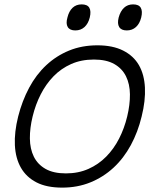

<svg xmlns="http://www.w3.org/2000/svg" viewBox="-20 -847 713 877"><path d="M625 -767Q618 -739 601 -723.5Q584 -708 559 -708Q534 -708 524.5 -723.5Q515 -739 522 -767Q530 -796 546.5 -811.5Q563 -827 588 -827Q614 -827 623 -811.5Q632 -796 625 -767ZM390 -767Q383 -739 366 -723.5Q349 -708 324 -708Q299 -708 289.5 -723.5Q280 -739 288 -767Q295 -796 311.5 -811.5Q328 -827 353 -827Q379 -827 388 -811.5Q397 -796 390 -767ZM627 -315Q610 -244 577.5 -184Q545 -124 498.5 -81Q452 -38 393 -14Q334 10 264 10Q193 10 146.5 -14Q100 -38 75.5 -81Q51 -124 48 -183.5Q45 -243 63 -315Q81 -386 113 -446Q145 -506 191 -549Q237 -592 295.5 -616Q354 -640 425 -640Q495 -640 542.5 -616Q590 -592 614.5 -549.5Q639 -507 642 -447Q645 -387 627 -315ZM561 -315Q574 -369 573.5 -416Q573 -463 555.5 -498.5Q538 -534 502 -554.5Q466 -575 409 -575Q351 -575 305 -554.5Q259 -534 224.5 -498.5Q190 -463 166 -416Q142 -369 129 -315Q116 -262 116.5 -214.5Q117 -167 134.5 -131.5Q152 -96 188 -75.5Q224 -55 281 -55Q338 -55 384 -75.5Q430 -96 465 -131.5Q500 -167 524 -214Q548 -261 561 -315Z"/></svg>

Font: TypoPRO Sinkin Sans
Style: 300 Light Italic
Weight: 300
Italic angle: -112°
Designer: Keith Bates
Foundry: K-Type
Version: Sinkin Sans (version 1.0)  by Keith Bates   •   © 2014   www